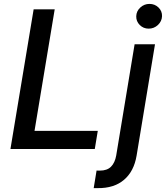

<svg xmlns="http://www.w3.org/2000/svg" viewBox="-20 -776 864 1000"><path d="M34.4 0 155.2 -727.3H264.9L159.8 -94.5H489.3L473.7 0ZM681.1 -545.5H787.3L691.4 34.8Q677.6 116.8 625.5 160.9Q573.5 204.9 488.6 203.8H468L483 112.2Q487.9 112.6 491.7 112.6Q495.4 112.6 500 112.6Q538 112.6 558.2 92.2Q578.5 71.7 585.2 34.1ZM754.3 -626.8Q726.9 -626.8 707.9 -645.8Q688.9 -664.8 689.6 -691.4Q690.3 -718 710.8 -736.9Q731.2 -755.7 758.5 -755.7Q786.2 -755.7 805.6 -736.9Q824.9 -718 823.9 -691.4Q822.8 -664.8 802.4 -645.8Q782 -626.8 754.3 -626.8Z"/></svg>

Font: Inter UI Medium
Style: Italic
Weight: 500
Italic angle: 9.39999°
Designer: Rasmus Andersson
Foundry: rsms
Version: 3.2;8d6f07862